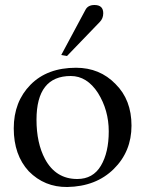

<svg xmlns="http://www.w3.org/2000/svg" viewBox="-20 -738 576 768"><path d="M393 -685Q393 -664 379 -650L248 -514L225 -518L322 -699Q332 -718 358 -718Q393 -718 393 -685ZM442 -402Q506 -339 506 -235.5Q506 -132 435 -62Q364 8 249 10Q158 11 95 -53Q35 -118 35 -224.5Q35 -331 102 -399Q169 -467 284 -467Q379 -467 442 -402ZM289 -22Q352 -22 383.5 -75Q415 -128 415 -212.5Q415 -297 372 -366Q328 -434 263 -434Q126 -434 126 -259Q126 -166 160 -102Q203 -22 289 -22Z"/></svg>

Font: GFS Didot
Style: Regular
Weight: 400
Designer: Takis Katsoulidis and George D. Matthiopoulos
Foundry: Takis Katsoulidis and George D. Matthiopoulos
Version: Version 1.0